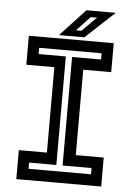

<svg xmlns="http://www.w3.org/2000/svg" viewBox="-58 -891 645 934"><g transform="rotate(5 265.0 -424.0)"><path d="M57.5 0V-141.5H194.5V-558.5H57.5V-700H472V-558.5H335.5V-141.5H472V0ZM112.5 -55H417.5V-85.5H276V-615.5H417.5V-646H112.5V-615.5H245.5V-85.5H112.5ZM203.5 -716 325.5 -848H469L327 -716ZM283.5 -746.5H310.5L380 -816.5H349.5Z"/></g></svg>

Font: Tourney SemiBold
Style: Regular
Weight: 600
Version: Version 1.015